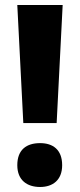

<svg xmlns="http://www.w3.org/2000/svg" viewBox="-20 -734 319 766"><path d="M206 -243 230 -714H49L73 -243ZM49 -75C49 -15 88 12 140 12C190 12 228 -15 228 -75C228 -137 191 -163 140 -163C86 -163 49 -137 49 -75Z"/></svg>

Font: Noto Sans Myanmar SemiCondensed ExtraBold
Style: Regular
Weight: 800
Width: 4
Designer: Monotype Design Team
Foundry: Monotype Imaging Inc.
Version: Version 2.107